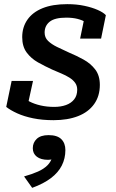

<svg xmlns="http://www.w3.org/2000/svg" viewBox="-20 -568 560 925"><path d="M238 11Q184 11 140 2Q96 -7 63 -22Q30 -37 10 -53L36 -178H139L109 -41Q91 -49 84 -59Q77 -69 78.5 -81.5Q80 -94 87 -106Q99 -91 122 -79Q145 -67 175.5 -60Q206 -53 241 -53Q273 -53 298 -62Q323 -71 337.5 -89.5Q352 -108 352 -136Q352 -155 342 -169Q332 -183 314.5 -194Q297 -205 275.5 -214Q254 -223 231 -233Q196 -249 163 -267.5Q130 -286 108.5 -315Q87 -344 87 -389Q87 -437 112 -473Q137 -509 185 -528.5Q233 -548 304 -548Q349 -548 386.5 -540Q424 -532 451 -520Q478 -508 490 -495L467 -382H366L388 -489Q399 -489 408.5 -481Q418 -473 422.5 -460.5Q427 -448 423 -434Q412 -449 394.5 -460Q377 -471 353.5 -477Q330 -483 299 -483Q244 -483 219.5 -463.5Q195 -444 195 -411Q195 -387 211.5 -371Q228 -355 254.5 -342Q281 -329 312 -315Q348 -300 382.5 -281Q417 -262 439 -233Q461 -204 461 -159Q461 -105 433.5 -66.5Q406 -28 356 -8.5Q306 11 238 11ZM135 337 96 282Q135 271 163 258.5Q191 246 208.5 228.5Q226 211 232 187Q234 182 237.5 181Q241 180 244.5 181.5Q248 183 249 189Q244 194 234 198Q224 202 212 202Q177 202 157.5 187Q138 172 138 146Q138 119 157 101Q176 83 214 83Q256 83 275.5 102.5Q295 122 295 155Q295 195 278 229Q261 263 225.5 290Q190 317 135 337Z"/></svg>

Font: Roboto Serif 20pt Medium
Style: Italic
Weight: 500
Italic angle: -10°
Version: Version 1.008